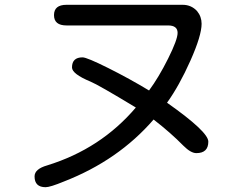

<svg xmlns="http://www.w3.org/2000/svg" viewBox="-20 -724 1040 800"><path d="M720 -587Q720 -618 680 -618H257Q205 -618 205 -661Q205 -704 257 -704H741Q777 -704 801 -678Q820 -655 820 -625Q820 -576 773.5 -471.5Q727 -367 676 -296Q848 -175 848 -134Q848 -86 798 -86Q775 -86 744 -117Q691 -171 620 -226Q473 -56 247 32Q189 56 170 56Q124 56 124 11Q124 -20 177 -35Q400 -104 546 -276Q389 -371 357 -384Q280 -416 280 -443Q280 -485 324 -485Q342 -485 431 -440.5Q520 -396 601 -347Q641 -401 680.5 -480Q720 -559 720 -587Z"/></svg>

Font: 寒蝉全圆体
Style: Regular
Weight: 400
Designer: Warren2060
      Designed by Motoya company      

      [Varela Round]
      Joe Prince(Latin component); Avraham Cornf
Foundry: ChillType
Version: Version 3.200